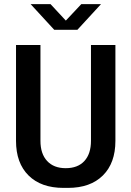

<svg xmlns="http://www.w3.org/2000/svg" viewBox="-20 -905 640 935"><path d="M289 10Q180 10 119 -50.5Q58 -111 58 -219V-686H177V-219Q177 -156 209.5 -121Q242 -86 300 -86Q359 -86 391 -121Q423 -156 423 -219V-686H542V-219Q542 -111 481 -50.5Q420 10 311 10ZM244 -760 129 -885H226L318 -786H283L376 -885H472L357 -760Z"/></svg>

Font: Chivo Mono Medium Medium
Style: Regular
Weight: 500
Monospace: yes
Version: Version 1.008